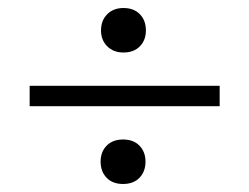

<svg xmlns="http://www.w3.org/2000/svg" viewBox="-20 -573 622 479"><path d="M232 -497Q232 -522 247.5 -537.5Q263 -553 288 -553Q314 -553 329 -537.5Q344 -522 344 -497Q344 -473 329 -457.5Q314 -442 288 -442Q263 -442 247.5 -457.5Q232 -473 232 -497ZM54 -359H528V-308H54ZM231 -170Q231 -194 246 -209.5Q261 -225 287 -225Q313 -225 328 -209.5Q343 -194 343 -170Q343 -145 328 -129.5Q313 -114 287 -114Q261 -114 246 -129.5Q231 -145 231 -170Z"/></svg>

Font: TavirajRegular
Style: Regular
Weight: 400
Designer: Katatrad Team
Foundry: CadsonDemak
Version: Version 1.001